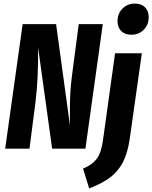

<svg xmlns="http://www.w3.org/2000/svg" viewBox="-20 -827 847 1068"><path d="M710.9 -633.8Q674.8 -633.8 654.3 -654.3Q633.8 -674.8 633.8 -709Q633.8 -751.5 661.6 -779.3Q689.5 -807.1 730 -807.1Q766.6 -807.1 786.9 -786.4Q807.1 -765.6 807.1 -731.9Q807.1 -689 779.5 -661.4Q752 -633.8 710.9 -633.8ZM551.8 -692.9 455.1 0H270L191.9 -563Q193.8 -388.7 176.8 -253.9L144 0H8.8L106 -692.9H292L369.1 -129.9Q368.7 -182.1 368.7 -223.4Q368.7 -264.6 371.3 -312Q374 -359.4 380.9 -410.2L418 -692.9ZM476.1 221.2 441.9 110.8Q467.8 99.6 484.6 88.4Q501.5 77.1 515.9 59.1Q530.3 41 539.1 14.6Q547.9 -11.7 553.2 -49.8L620.1 -530.8H769L701.2 -51.8Q695.8 -13.7 686 18.3Q676.3 50.3 664.6 74Q652.8 97.7 635.7 117.9Q618.7 138.2 602.5 152.1Q586.4 166 563.5 179.4Q540.5 192.9 521.7 201.7Q502.9 210.4 476.1 221.2Z"/></svg>

Font: Fira Sans Compressed
Style: Bold Italic
Weight: 700
Width: 3
Italic angle: -8°
Designer: Carrois Corporate & Edenspiekermann AG
Foundry: Carrois Corporate GbR & Edenspiekermann AG
Version: Version 4.203;PS 004.203;hotconv 1.0.88;makeotf.lib2.5.64775